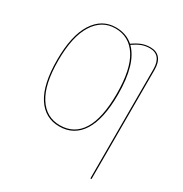

<svg xmlns="http://www.w3.org/2000/svg" viewBox="-199 -838 1117 1175"><g transform="rotate(30 359.5 -250.5)"><path d="M615 -582V189H607V-582Q607 -632 586 -657.5Q565 -683 525 -683Q493 -683 466.5 -672.5Q440 -662 410 -641Q497 -556 497 -340Q497 -167 441.5 -79Q386 9 282 9Q181 9 124.5 -78.5Q68 -166 68 -338Q68 -510 125.5 -600Q183 -690 282 -690Q355 -690 405 -646Q436 -668 464 -679Q492 -690 525 -690Q569 -690 592 -662.5Q615 -635 615 -582ZM282 -683Q187 -683 131.5 -595Q76 -507 76 -338Q76 -170 130.5 -84.5Q185 1 282 1Q383 1 435.5 -84Q488 -169 488 -340Q488 -512 434 -597.5Q380 -683 282 -683Z"/></g></svg>

Font: Fira Sans Compressed Eight
Style: Regular
Weight: 100
Width: 1
Designer: bBox Type GmbH & Carrois Corporate GbR & Edenspiekermann AG
Foundry: bBox Type GmbH & Carrois Corporate GbR & Edenspiekermann AG
Version: Version 4.301